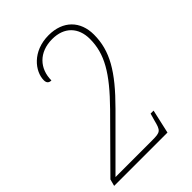

<svg xmlns="http://www.w3.org/2000/svg" viewBox="-216 -816 909 909"><g transform="rotate(-45 238.5 -362.0)"><path d="M-2 0H355L382 -120H362L352 -85C338 -29 333 -25 276 -25H32L261 -254C386 -379 437 -466 437 -574C437 -664 380 -724 283 -724C174 -724 116 -647 116 -589C116 -570 126 -563 141 -563C141 -641 193 -699 282 -699C362 -699 409 -650 409 -573C409 -474 362 -393 240 -269L7 -34Z"/></g></svg>

Font: Noto Serif SemiCondensed Thin
Style: Italic
Weight: 100
Width: 4
Italic angle: -12°
Designer: Monotype Design Team
Foundry: Monotype Imaging Inc.
Version: Version 2.013